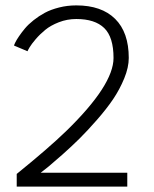

<svg xmlns="http://www.w3.org/2000/svg" viewBox="-20 -692 572 712"><path d="M263 -621.5Q229 -621.5 198.2 -609.5Q167.5 -597.5 147.8 -581.2Q128 -565 112.2 -546.5Q96.5 -528 90 -517Q83.5 -506 82 -502L32 -523Q32.5 -526 36.8 -534.8Q41 -543.5 50.5 -557.5Q60 -571.5 72.5 -586.5Q85 -601.5 104.5 -617Q124 -632.5 146.2 -644.5Q168.5 -656.5 199 -664.2Q229.5 -672 263 -672Q356.5 -672 407 -622Q457.5 -572 457.5 -477Q457.5 -442.5 440.8 -401.5Q424 -360.5 399.5 -324.2Q375 -288 339.5 -247.5Q304 -207 275 -178.2Q246 -149.5 210.8 -118.2Q175.5 -87 161 -75.2Q146.5 -63.5 131 -51.5H452V0H42V-47Q160 -142.5 225 -205.5Q401 -376.5 401 -477Q401 -554.5 366.5 -588Q332 -621.5 263 -621.5Z"/></svg>

Font: League Spartan Light
Style: Regular
Weight: 277
Foundry: The League of Moveable Type
Version: Version 2.002